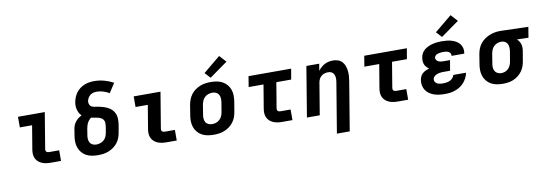

<svg xmlns="http://www.w3.org/2000/svg" viewBox="-68 -1260 5547 1961"><g transform="rotate(-10 2705.5 -280.0)"><path d="M369 0Q345 0 322 -3Q299 -6 278 -14.5Q257 -23 240 -37.5Q223 -52 213 -72.5Q203 -93 201.5 -116.5Q200 -140 204 -164L245 -410H118V-520H396L334 -146Q333 -138 334.5 -130.5Q336 -123 341.5 -118.5Q347 -114 354.5 -112Q362 -110 369 -110H473V0Z M857 8Q824 8 792.5 2.5Q761 -3 734.5 -17.5Q708 -32 688.5 -55.5Q669 -79 659 -108Q649 -137 648.5 -169.5Q648 -202 654 -234L664 -297Q667 -316 674.5 -335Q682 -354 695 -370.5Q708 -387 725 -400Q742 -413 760 -423Q746 -435 737 -451.5Q728 -468 723 -486.5Q718 -505 717 -525Q716 -545 720 -565Q724 -590 734 -614.5Q744 -639 760 -661Q776 -683 798 -699.5Q820 -716 844.5 -726Q869 -736 894.5 -740Q920 -744 945 -744Q1000 -744 1051 -730Q1102 -716 1146 -692L1083 -595Q1054 -612 1021.5 -622.5Q989 -633 954 -633Q937 -633 919.5 -629Q902 -625 887.5 -614Q873 -603 863.5 -587Q854 -571 851 -554Q848 -537 854 -520.5Q860 -504 874 -495.5Q888 -487 905.5 -485Q923 -483 939.5 -480Q956 -477 972.5 -472.5Q989 -468 1005 -463Q1021 -458 1036 -450.5Q1051 -443 1064 -433.5Q1077 -424 1087.5 -411.5Q1098 -399 1105.5 -384Q1113 -369 1116.5 -352.5Q1120 -336 1120.5 -318.5Q1121 -301 1119 -283.5Q1117 -266 1114 -248L1103 -186Q1099 -159 1089 -131.5Q1079 -104 1061 -80.5Q1043 -57 1018.5 -39Q994 -21 967 -10.5Q940 0 912 4Q884 8 857 8ZM857 -102Q877 -102 898 -108.5Q919 -115 935.5 -129.5Q952 -144 961 -164Q970 -184 973 -204L984 -266Q986 -284 986 -302Q986 -320 977 -334.5Q968 -349 953 -357Q938 -365 921 -369Q904 -373 886.5 -375.5Q869 -378 852 -382Q852 -382 852 -382Q852 -382 852 -382Q839 -373 829 -361Q819 -349 812 -335.5Q805 -322 801 -307.5Q797 -293 794 -279L784 -216Q780 -195 781 -174.5Q782 -154 791 -137Q800 -120 818 -111Q836 -102 857 -102Z M1569 0Q1545 0 1522 -3Q1499 -6 1478 -14.5Q1457 -23 1440 -37.5Q1423 -52 1413 -72.5Q1403 -93 1401.5 -116.5Q1400 -140 1404 -164L1445 -410H1318V-520H1596L1534 -146Q1533 -138 1534.5 -130.5Q1536 -123 1541.5 -118.5Q1547 -114 1554.5 -112Q1562 -110 1569 -110H1673V0Z M2057 8Q2025 8 1993.5 2.5Q1962 -3 1935 -17.5Q1908 -32 1888.5 -55.5Q1869 -79 1859 -108Q1849 -137 1848.5 -169Q1848 -201 1854 -234L1870 -334Q1875 -361 1885 -388Q1895 -415 1912.5 -439Q1930 -463 1954.5 -480.5Q1979 -498 2006 -509Q2033 -520 2061 -524Q2089 -528 2116 -528Q2149 -528 2180.5 -522.5Q2212 -517 2238.5 -502.5Q2265 -488 2285 -464.5Q2305 -441 2315 -412Q2325 -383 2325 -351Q2325 -319 2320 -286L2303 -186Q2299 -159 2289 -132Q2279 -105 2261 -81Q2243 -57 2219 -39.5Q2195 -22 2168 -11Q2141 0 2113 4Q2085 8 2057 8ZM2059 -102Q2079 -102 2099.5 -108.5Q2120 -115 2136 -130Q2152 -145 2161 -164.5Q2170 -184 2173 -204L2190 -304Q2193 -325 2192 -346Q2191 -367 2181.5 -384Q2172 -401 2154 -409.5Q2136 -418 2115 -418Q2095 -418 2074.5 -411.5Q2054 -405 2037.5 -390Q2021 -375 2012.5 -355.5Q2004 -336 2000 -316L1984 -216Q1980 -195 1981 -174Q1982 -153 1991.5 -136Q2001 -119 2019.5 -110.5Q2038 -102 2059 -102ZM2125 -571 2072 -629 2249 -775 2313 -705Z M2769 0Q2745 0 2722 -3Q2699 -6 2678 -14.5Q2657 -23 2640 -37.5Q2623 -52 2613 -72.5Q2603 -93 2601.5 -116.5Q2600 -140 2604 -164L2645 -410H2491L2509 -520H2951L2932 -410H2778L2734 -146Q2733 -138 2734.5 -130.5Q2736 -123 2741.5 -118.5Q2747 -114 2754.5 -112Q2762 -110 2769 -110H2873V0Z M3296 215 3382 -304Q3384 -317 3385 -330.5Q3386 -344 3384 -357Q3382 -370 3376.5 -382Q3371 -394 3362 -402.5Q3353 -411 3340.5 -414.5Q3328 -418 3314 -418Q3296 -418 3278 -412.5Q3260 -407 3245.5 -395Q3231 -383 3222.5 -366Q3214 -349 3211 -331L3156 0H3023L3109 -520H3242L3230 -447Q3243 -466 3261 -482Q3279 -498 3299.5 -508.5Q3320 -519 3342 -523.5Q3364 -528 3386 -528Q3413 -528 3438.5 -519Q3464 -510 3481 -491Q3498 -472 3506.5 -447Q3515 -422 3518 -395.5Q3521 -369 3519 -341.5Q3517 -314 3512 -286L3429 215Z M3969 0Q3945 0 3922 -3Q3899 -6 3878 -14.5Q3857 -23 3840 -37.5Q3823 -52 3813 -72.5Q3803 -93 3801.5 -116.5Q3800 -140 3804 -164L3845 -410H3691L3709 -520H4151L4132 -410H3978L3934 -146Q3933 -138 3934.5 -130.5Q3936 -123 3941.5 -118.5Q3947 -114 3954.5 -112Q3962 -110 3969 -110H4073V0Z M4456 8Q4427 8 4398.5 5Q4370 2 4343.5 -7Q4317 -16 4294.5 -31.5Q4272 -47 4257 -69Q4242 -91 4236.5 -119Q4231 -147 4236 -176Q4239 -194 4247 -211.5Q4255 -229 4270 -242Q4285 -255 4302.5 -263Q4320 -271 4338 -277Q4324 -287 4312.5 -299.5Q4301 -312 4294.5 -327.5Q4288 -343 4287 -361.5Q4286 -380 4289 -398Q4292 -421 4304 -442.5Q4316 -464 4335.5 -479Q4355 -494 4377 -503.5Q4399 -513 4422 -518.5Q4445 -524 4468 -526Q4491 -528 4514 -528Q4540 -528 4565.5 -525.5Q4591 -523 4615 -516Q4639 -509 4660.5 -496.5Q4682 -484 4697 -465.5Q4712 -447 4718.5 -422Q4725 -397 4720 -371Q4720 -369 4719.5 -367.5Q4719 -366 4719 -364H4587Q4587 -365 4587 -365.5Q4587 -366 4587 -366Q4590 -380 4583 -391Q4576 -402 4564.5 -408Q4553 -414 4540 -416Q4527 -418 4514 -418Q4505 -418 4495.5 -417.5Q4486 -417 4477 -415.5Q4468 -414 4459 -412Q4450 -410 4441.5 -405.5Q4433 -401 4426.5 -393.5Q4420 -386 4418 -377Q4416 -363 4423.5 -351.5Q4431 -340 4443 -334Q4455 -328 4469 -326Q4483 -324 4497 -324H4564L4546 -217H4480Q4469 -217 4457.5 -216.5Q4446 -216 4435 -213.5Q4424 -211 4413 -207.5Q4402 -204 4392 -197.5Q4382 -191 4375 -181.5Q4368 -172 4366 -161Q4364 -145 4372.5 -132Q4381 -119 4394.5 -112.5Q4408 -106 4424 -104Q4440 -102 4456 -102Q4473 -102 4490.5 -105Q4508 -108 4524.5 -115.5Q4541 -123 4554 -137.5Q4567 -152 4571 -169H4703Q4698 -143 4685.5 -117.5Q4673 -92 4654.5 -70.5Q4636 -49 4612 -33.5Q4588 -18 4561.5 -8.5Q4535 1 4508.5 4.5Q4482 8 4456 8ZM4525 -571 4472 -629 4649 -775 4713 -705Z M5057 8Q5024 8 4992.5 2.5Q4961 -3 4934.5 -17.5Q4908 -32 4888.5 -55.5Q4869 -79 4859 -108Q4849 -137 4848.5 -169.5Q4848 -202 4854 -234L4870 -334Q4875 -361 4885 -387.5Q4895 -414 4913 -437Q4931 -460 4955 -477.5Q4979 -495 5005.5 -506Q5032 -517 5059.5 -522.5Q5087 -528 5114 -528Q5118 -528 5122.5 -528Q5127 -528 5131 -528L5411 -520L5393 -410L5274 -413Q5286 -402 5295.5 -388Q5305 -374 5310 -357.5Q5315 -341 5315 -322.5Q5315 -304 5312 -286L5295 -186Q5291 -159 5281.5 -132.5Q5272 -106 5255 -82.5Q5238 -59 5214.5 -40.5Q5191 -22 5164.5 -11Q5138 0 5110.5 4Q5083 8 5057 8ZM5058 -102Q5077 -102 5096.5 -109Q5116 -116 5131 -131Q5146 -146 5154 -165.5Q5162 -185 5165 -204L5182 -304Q5185 -323 5184.5 -342.5Q5184 -362 5177 -379Q5170 -396 5154.5 -406Q5139 -416 5119 -418H5113Q5111 -418 5109.5 -418Q5108 -418 5106 -418Q5087 -418 5068 -410Q5049 -402 5034 -387.5Q5019 -373 5011.5 -354Q5004 -335 5000 -316L4984 -216Q4980 -195 4981 -174.5Q4982 -154 4991.5 -137Q5001 -120 5019 -111Q5037 -102 5058 -102Z"/></g></svg>

Font: Iosevka SS04 XBd Ex Obl
Style: Regular
Weight: 800
Width: 7
Italic angle: -9°
Monospace: yes
Designer: Belleve Invis
Foundry: Belleve Invis
Version: Version 19.0.0; ttfautohint (v1.8.4)